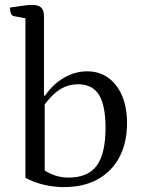

<svg xmlns="http://www.w3.org/2000/svg" viewBox="-20 -754 576 786"><path d="M240 12Q202 12 160.5 2.5Q119 -7 84 -26V-692L95 -677L37 -688Q21 -691 21 -723Q61 -729 80 -731.5Q99 -734 112 -734Q137 -734 148.5 -723Q160 -712 160 -688V-357L156 -363H165Q197 -410 242.5 -436Q288 -462 336 -462Q386 -462 422.5 -436Q459 -410 479.5 -362.5Q500 -315 500 -250Q500 -171 469.5 -112Q439 -53 381 -20.5Q323 12 240 12ZM261 -27Q340 -27 376 -76Q412 -125 412 -231Q412 -323 385 -366Q358 -409 300 -409Q269 -409 243.5 -397.5Q218 -386 196 -364.5Q174 -343 153 -313L163 -336V-44L153 -62Q182 -43 207.5 -35Q233 -27 261 -27Z"/></svg>

Font: Pitagon Serif
Style: Regular
Weight: 400
Designer: Travis Tran
Foundry: Pitagon
Version: Version 1.000;gftools[0.9.26]